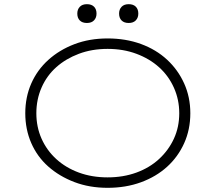

<svg xmlns="http://www.w3.org/2000/svg" viewBox="-20 -889 1032 919"><path d="M495 10Q408 10 336 -17.5Q264 -45 211 -92Q158 -139 129.5 -204.5Q101 -270 101 -347Q101 -424 129.5 -489Q158 -554 211 -602Q264 -650 336 -677.5Q408 -705 495 -705Q582 -705 654.5 -678.5Q727 -652 779.5 -603.5Q832 -555 861.5 -489.5Q891 -424 891 -347Q891 -269 861.5 -203.5Q832 -138 779.5 -90.5Q727 -43 654.5 -16.5Q582 10 495 10ZM495 -40Q570 -40 633 -63Q696 -86 741.5 -128Q787 -170 812.5 -225.5Q838 -281 838 -347Q838 -412 812.5 -469Q787 -526 741.5 -567Q696 -608 633 -631.5Q570 -655 495 -655Q420 -655 357.5 -631.5Q295 -608 249.5 -567.5Q204 -527 179 -470Q154 -413 154 -347Q154 -281 179 -225Q204 -169 249.5 -127.5Q295 -86 357.5 -63Q420 -40 495 -40ZM596 -779Q574 -779 562 -791Q550 -803 550 -824Q550 -844 562 -856.5Q574 -869 596 -869Q618 -869 630 -857Q642 -845 642 -824Q642 -804 630 -791.5Q618 -779 596 -779ZM396 -779Q374 -779 362 -791Q350 -803 350 -824Q350 -844 362 -856.5Q374 -869 396 -869Q418 -869 430 -857Q442 -845 442 -824Q442 -804 430 -791.5Q418 -779 396 -779Z"/></svg>

Font: Lexend Mega ExtraLight
Style: Regular
Weight: 250
Version: Version 1.007